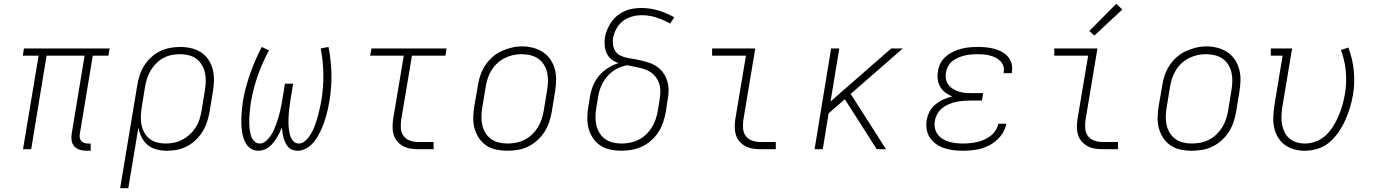

<svg xmlns="http://www.w3.org/2000/svg" viewBox="-20 -785 7240 1010"><path d="M436 8Q418 8 400.5 3Q383 -2 371.5 -14.5Q360 -27 357 -45Q354 -63 357 -81L425 -492H225L144 0H101L183 -492H100L106 -530H557L550 -492H468L400 -81Q398 -71 399.5 -61Q401 -51 407 -44Q413 -37 422.5 -33.5Q432 -30 442 -30H457V8Z M612 205 702 -336Q706 -362 714.5 -388.5Q723 -415 738 -439Q753 -463 774.5 -483Q796 -503 821.5 -515.5Q847 -528 874 -533Q901 -538 928 -538Q957 -538 985.5 -531.5Q1014 -525 1037 -510Q1060 -495 1076 -471.5Q1092 -448 1099 -420.5Q1106 -393 1105.5 -363.5Q1105 -334 1100 -304L1082 -194Q1077 -168 1068.5 -142Q1060 -116 1045 -92Q1030 -68 1009 -48Q988 -28 963 -15Q938 -2 911.5 3Q885 8 858 8Q830 8 803 1Q776 -6 756 -23Q736 -40 724.5 -64Q713 -88 708 -114L655 205ZM850 -30Q873 -30 895.5 -34.5Q918 -39 939 -50Q960 -61 978 -77.5Q996 -94 1009 -114Q1022 -134 1029 -156Q1036 -178 1040 -201L1058 -311Q1062 -334 1062.5 -357.5Q1063 -381 1058 -403Q1053 -425 1041.5 -444Q1030 -463 1012.5 -476Q995 -489 972.5 -494.5Q950 -500 927 -500Q905 -500 882.5 -495.5Q860 -491 839.5 -480Q819 -469 802 -452Q785 -435 773 -415Q761 -395 754 -373Q747 -351 743 -329L726 -223Q722 -200 721 -176.5Q720 -153 724 -131Q728 -109 738.5 -89Q749 -69 766 -55.5Q783 -42 805 -36Q827 -30 850 -30Z M1339 8Q1319 8 1302.5 -1.5Q1286 -11 1276 -26.5Q1266 -42 1260.5 -60Q1255 -78 1252.5 -97Q1250 -116 1249.5 -135.5Q1249 -155 1250 -174.5Q1251 -194 1253 -214Q1255 -234 1258 -254Q1264 -290 1274 -327Q1284 -364 1296.5 -399.5Q1309 -435 1324.5 -470Q1340 -505 1357 -538L1395 -520Q1378 -488 1363 -455Q1348 -422 1336 -387.5Q1324 -353 1315 -318Q1306 -283 1300 -248Q1298 -235 1296.5 -222.5Q1295 -210 1294 -197.5Q1293 -185 1292 -172.5Q1291 -160 1291 -148Q1291 -136 1291.5 -123.5Q1292 -111 1294 -99Q1296 -87 1299 -75.5Q1302 -64 1308 -54Q1314 -44 1324 -37Q1334 -30 1346 -30Q1363 -30 1377.5 -42Q1392 -54 1402.5 -69Q1413 -84 1420 -100Q1427 -116 1433 -132Q1439 -148 1444 -165Q1449 -182 1453 -198.5Q1457 -215 1460 -231.5Q1463 -248 1466 -265L1479 -345H1522L1509 -265Q1507 -252 1505 -238.5Q1503 -225 1501.5 -211.5Q1500 -198 1499 -185Q1498 -172 1497.5 -158.5Q1497 -145 1497.5 -132Q1498 -119 1499.5 -106Q1501 -93 1504 -80.5Q1507 -68 1512.5 -57Q1518 -46 1528 -38Q1538 -30 1552 -30Q1568 -30 1582.5 -41.5Q1597 -53 1607 -67.5Q1617 -82 1624.5 -97.5Q1632 -113 1638 -129Q1644 -145 1648.5 -161Q1653 -177 1657 -193.5Q1661 -210 1664.5 -226Q1668 -242 1671 -259Q1682 -328 1681 -395.5Q1680 -463 1667 -530L1708 -538Q1722 -468 1723.5 -397Q1725 -326 1713 -254Q1710 -234 1705.5 -214Q1701 -194 1695.5 -174.5Q1690 -155 1683 -135.5Q1676 -116 1667 -97Q1658 -78 1646.5 -59.5Q1635 -41 1620 -26Q1605 -11 1585.5 -1.5Q1566 8 1546 8Q1531 8 1518 3Q1505 -2 1496 -12Q1487 -22 1481.5 -34Q1476 -46 1472 -59Q1468 -72 1466 -86Q1464 -100 1463 -114Q1457 -100 1450 -86Q1443 -72 1435 -59Q1427 -46 1417 -33.5Q1407 -21 1395 -11.5Q1383 -2 1368 3Q1353 8 1339 8Z M2180 0Q2159 0 2138.5 -3.5Q2118 -7 2100.5 -16.5Q2083 -26 2070 -41Q2057 -56 2051 -75.5Q2045 -95 2045 -116Q2045 -137 2048 -158L2104 -492H1927L1934 -530H2329L2323 -492H2147L2090 -152Q2087 -129 2089 -107Q2091 -85 2104 -68.5Q2117 -52 2137.5 -45Q2158 -38 2180 -38H2261V0Z M2648 8Q2619 8 2590.5 2Q2562 -4 2538.5 -19.5Q2515 -35 2499.5 -58.5Q2484 -82 2476.5 -109Q2469 -136 2469.5 -166Q2470 -196 2475 -226L2494 -336Q2498 -363 2507 -389.5Q2516 -416 2532 -440.5Q2548 -465 2570 -484.5Q2592 -504 2618 -516Q2644 -528 2671.5 -534.5Q2699 -541 2727 -541Q2756 -541 2784.5 -533.5Q2813 -526 2836.5 -510.5Q2860 -495 2875.5 -472Q2891 -449 2898.5 -421.5Q2906 -394 2905.5 -364Q2905 -334 2900 -304L2882 -194Q2877 -167 2868 -140.5Q2859 -114 2843 -89.5Q2827 -65 2805 -45.5Q2783 -26 2757 -13.5Q2731 -1 2703 3.5Q2675 8 2648 8ZM2649 -30Q2672 -30 2695 -34.5Q2718 -39 2739 -49.5Q2760 -60 2778 -77Q2796 -94 2808.5 -114Q2821 -134 2828.5 -156Q2836 -178 2840 -201L2858 -311Q2862 -334 2862.5 -358Q2863 -382 2858 -404Q2853 -426 2841 -445Q2829 -464 2811 -476.5Q2793 -489 2770 -494.5Q2747 -500 2723 -500Q2701 -500 2678.5 -495Q2656 -490 2635 -479.5Q2614 -469 2596 -452.5Q2578 -436 2565.5 -415.5Q2553 -395 2546 -373.5Q2539 -352 2535 -329L2517 -219Q2513 -196 2512.5 -172.5Q2512 -149 2517 -127Q2522 -105 2533.5 -86Q2545 -67 2563 -54Q2581 -41 2603.5 -35.5Q2626 -30 2649 -30Z M3249 8Q3220 8 3191 2Q3162 -4 3138.5 -19.5Q3115 -35 3099.5 -58Q3084 -81 3076.5 -108.5Q3069 -136 3069.5 -166Q3070 -196 3075 -226L3084 -279Q3089 -308 3100.5 -336Q3112 -364 3132 -387.5Q3152 -411 3178.5 -427.5Q3205 -444 3234 -453Q3214 -459 3197.5 -472Q3181 -485 3172 -503.5Q3163 -522 3161 -544Q3159 -566 3162 -588Q3166 -609 3174.5 -630Q3183 -651 3196.5 -670Q3210 -689 3228 -703.5Q3246 -718 3267 -727Q3288 -736 3310 -739.5Q3332 -743 3353 -743Q3401 -743 3444.5 -729.5Q3488 -716 3527 -694L3505 -661Q3472 -680 3434 -692.5Q3396 -705 3355 -705Q3338 -705 3321.5 -702Q3305 -699 3288.5 -692.5Q3272 -686 3257.5 -675Q3243 -664 3232.5 -649.5Q3222 -635 3215 -618.5Q3208 -602 3205 -585Q3202 -567 3205 -548Q3208 -529 3218 -514.5Q3228 -500 3245 -492Q3262 -484 3280.5 -480.5Q3299 -477 3317.5 -474Q3336 -471 3354 -466.5Q3372 -462 3390 -456.5Q3408 -451 3423.5 -442.5Q3439 -434 3452 -421.5Q3465 -409 3474.5 -393.5Q3484 -378 3489.5 -360.5Q3495 -343 3496.5 -324.5Q3498 -306 3496 -286.5Q3494 -267 3490 -248L3482 -194Q3477 -167 3468 -140.5Q3459 -114 3443.5 -90Q3428 -66 3405.5 -46Q3383 -26 3357 -14Q3331 -2 3303.5 3Q3276 8 3249 8ZM3249 -30Q3272 -30 3294.5 -34.5Q3317 -39 3338.5 -49.5Q3360 -60 3378 -77Q3396 -94 3408.5 -114Q3421 -134 3428.5 -156Q3436 -178 3440 -201L3449 -254Q3452 -273 3453.5 -292.5Q3455 -312 3451.5 -330.5Q3448 -349 3439 -365.5Q3430 -382 3417 -394Q3404 -406 3387.5 -414Q3371 -422 3352.5 -426.5Q3334 -431 3315.5 -434.5Q3297 -438 3278 -442Q3259 -438 3240 -430.5Q3221 -423 3204 -410.5Q3187 -398 3173.5 -382Q3160 -366 3150 -348Q3140 -330 3134.5 -311Q3129 -292 3126 -273L3117 -219Q3113 -196 3112.5 -172.5Q3112 -149 3117 -127Q3122 -105 3133.5 -86Q3145 -67 3163 -54Q3181 -41 3203.5 -35.5Q3226 -30 3249 -30Z M3980 0Q3959 0 3938.5 -3.5Q3918 -7 3900.5 -16.5Q3883 -26 3870 -41Q3857 -56 3851 -75.5Q3845 -95 3845 -116Q3845 -137 3848 -158L3904 -492H3726V-530H3953L3890 -152Q3887 -129 3889 -107Q3891 -85 3904 -68.5Q3917 -52 3937.5 -45Q3958 -38 3980 -38H4061V0Z M4265 0 4352 -530H4395L4349 -251L4668 -530H4729L4455 -291L4641 0H4592L4485 -168L4424 -263L4339 -189L4308 0Z M5047 8Q5021 8 4996 5Q4971 2 4948 -5.5Q4925 -13 4905.5 -26.5Q4886 -40 4872.5 -59.5Q4859 -79 4855 -104Q4851 -129 4855 -154Q4859 -177 4870.5 -199Q4882 -221 4901.5 -236.5Q4921 -252 4943.5 -262Q4966 -272 4989 -278Q4970 -285 4953.5 -297.5Q4937 -310 4926.5 -327.5Q4916 -345 4913 -367Q4910 -389 4914 -410Q4917 -432 4927.5 -452.5Q4938 -473 4955.5 -488Q4973 -503 4994 -513Q5015 -523 5036.5 -528.5Q5058 -534 5079.5 -536Q5101 -538 5123 -538Q5145 -538 5167 -536Q5189 -534 5209.5 -528.5Q5230 -523 5249 -513Q5268 -503 5281.5 -487.5Q5295 -472 5301 -451Q5307 -430 5303 -408Q5303 -406 5302.5 -404Q5302 -402 5302 -400H5259Q5260 -402 5260 -403.5Q5260 -405 5260 -406Q5263 -422 5258 -437.5Q5253 -453 5242 -464Q5231 -475 5217 -482Q5203 -489 5187.5 -493Q5172 -497 5155.5 -498.5Q5139 -500 5123 -500Q5106 -500 5089 -498.5Q5072 -497 5055 -493Q5038 -489 5021.5 -482Q5005 -475 4990.5 -464Q4976 -453 4967.5 -437Q4959 -421 4956 -404Q4953 -387 4956 -369.5Q4959 -352 4969 -339Q4979 -326 4993.5 -317Q5008 -308 5024 -303Q5040 -298 5057.5 -296.5Q5075 -295 5093 -295H5152L5145 -256H5086Q5067 -256 5048 -254.5Q5029 -253 5009.5 -249Q4990 -245 4971.5 -237Q4953 -229 4937 -216.5Q4921 -204 4911 -186Q4901 -168 4898 -149Q4894 -130 4898 -111.5Q4902 -93 4912.5 -78.5Q4923 -64 4938.5 -54.5Q4954 -45 4972 -39.5Q4990 -34 5009 -32Q5028 -30 5047 -30Q5065 -30 5083.5 -32Q5102 -34 5120.5 -38Q5139 -42 5157 -50Q5175 -58 5190.5 -70Q5206 -82 5217 -99Q5228 -116 5231 -134H5274Q5267 -98 5243 -68.5Q5219 -39 5186 -21.5Q5153 -4 5117.5 2Q5082 8 5047 8Z M5780 0Q5759 0 5738.5 -3.5Q5718 -7 5700.5 -16.5Q5683 -26 5670 -41Q5657 -56 5651 -75.5Q5645 -95 5645 -116Q5645 -137 5648 -158L5704 -492H5526V-530H5753L5690 -152Q5687 -129 5689 -107Q5691 -85 5704 -68.5Q5717 -52 5737.5 -45Q5758 -38 5780 -38H5861V0ZM5737 -598 5710 -622 5852 -765 5884 -735Z M6248 8Q6219 8 6190.5 2Q6162 -4 6138.5 -19.5Q6115 -35 6099.5 -58.5Q6084 -82 6076.5 -109Q6069 -136 6069.5 -166Q6070 -196 6075 -226L6094 -336Q6098 -363 6107 -389.5Q6116 -416 6132 -440.5Q6148 -465 6170 -484.5Q6192 -504 6218 -516Q6244 -528 6271.5 -534.5Q6299 -541 6327 -541Q6356 -541 6384.5 -533.5Q6413 -526 6436.5 -510.5Q6460 -495 6475.5 -472Q6491 -449 6498.5 -421.5Q6506 -394 6505.5 -364Q6505 -334 6500 -304L6482 -194Q6477 -167 6468 -140.5Q6459 -114 6443 -89.5Q6427 -65 6405 -45.5Q6383 -26 6357 -13.5Q6331 -1 6303 3.5Q6275 8 6248 8ZM6249 -30Q6272 -30 6295 -34.5Q6318 -39 6339 -49.5Q6360 -60 6378 -77Q6396 -94 6408.5 -114Q6421 -134 6428.5 -156Q6436 -178 6440 -201L6458 -311Q6462 -334 6462.5 -358Q6463 -382 6458 -404Q6453 -426 6441 -445Q6429 -464 6411 -476.5Q6393 -489 6370 -494.5Q6347 -500 6323 -500Q6301 -500 6278.5 -495Q6256 -490 6235 -479.5Q6214 -469 6196 -452.5Q6178 -436 6165.5 -415.5Q6153 -395 6146 -373.5Q6139 -352 6135 -329L6117 -219Q6113 -196 6112.5 -172.5Q6112 -149 6117 -127Q6122 -105 6133.5 -86Q6145 -67 6163 -54Q6181 -41 6203.5 -35.5Q6226 -30 6249 -30Z M6843 8Q6815 8 6787.5 0.5Q6760 -7 6738.5 -23Q6717 -39 6703 -62Q6689 -85 6683 -112Q6677 -139 6678 -168Q6679 -197 6683 -226L6727 -492H6665V-530H6777L6725 -219Q6722 -197 6721 -174Q6720 -151 6724 -130Q6728 -109 6737.5 -89.5Q6747 -70 6763 -56.5Q6779 -43 6800.5 -36.5Q6822 -30 6844 -30Q6873 -30 6902.5 -41Q6932 -52 6954.5 -73.5Q6977 -95 6993.5 -121.5Q7010 -148 7022 -176.5Q7034 -205 7042 -233.5Q7050 -262 7055 -291Q7065 -351 7059.5 -409.5Q7054 -468 7034 -522L7073 -535Q7095 -477 7101.5 -413.5Q7108 -350 7097 -285Q7091 -251 7081 -218Q7071 -185 7056.5 -152.5Q7042 -120 7021.5 -90Q7001 -60 6973.5 -36.5Q6946 -13 6911.5 -2.5Q6877 8 6843 8Z"/></svg>

Font: Iosevka Slab XLtExObl
Style: Regular
Weight: 200
Width: 7
Italic angle: -9°
Monospace: yes
Designer: Belleve Invis
Foundry: Belleve Invis
Version: Version 11.1.1; ttfautohint (v1.8.3)